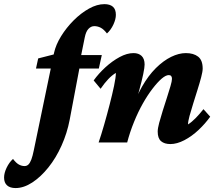

<svg xmlns="http://www.w3.org/2000/svg" viewBox="-150 -702 1069 946"><path d="M27.3 -364.3 38.1 -414.1 118.2 -434.6 249 -430.7H351.6L336.9 -364.3ZM364.3 -681.6Q391.6 -681.6 406.2 -668.9Q420.9 -656.2 420.9 -628.9Q420.9 -607.4 408.7 -581.1Q396.5 -554.7 377 -537.1Q361.3 -557.6 346.2 -565.4Q331.1 -573.2 314.5 -573.2Q298.8 -573.2 286.1 -560.1Q273.4 -546.9 267.6 -517.6L250 -430.7L245.1 -385.7L193.4 -112.3Q180.7 -45.9 153.3 15.1Q126 76.2 88.4 123Q50.8 169.9 8.8 197.3Q-33.2 224.6 -73.2 224.6Q-100.6 224.6 -115.2 211.4Q-129.9 198.2 -129.9 172.9Q-129.9 150.4 -117.2 124Q-104.5 97.7 -85.9 81.1Q-70.3 101.6 -56.6 108.9Q-43 116.2 -29.3 116.2Q-17.6 116.2 -9.8 108.4Q-2 100.6 4.4 84Q10.7 67.4 16.6 38.1L116.2 -441.4Q125 -481.4 150.9 -523.4Q176.8 -565.4 212.9 -601.6Q249 -637.7 288.6 -659.7Q328.1 -681.6 364.3 -681.6Z M689.5 7.8Q660.2 7.8 643.6 -6.3Q627 -20.5 627 -53.7Q627 -69.3 634.3 -96.7Q641.6 -124 651.9 -156.7Q662.1 -189.5 672.4 -220.7Q682.6 -252 689.9 -277.3Q697.3 -302.7 697.3 -313.5Q697.3 -332 681.6 -332Q667 -332 646.5 -314.5Q626 -296.9 601.6 -265.1Q577.1 -233.4 553.7 -191.9Q530.3 -150.4 510.3 -101.1Q490.2 -51.8 476.6 0H335.9Q348.6 -37.1 362.8 -86.4Q377 -135.7 390.1 -186.5Q403.3 -237.3 412.1 -279.3Q420.9 -321.3 420.9 -342.8Q401.4 -331.1 383.3 -312Q365.2 -293 345.7 -264.6L311.5 -305.7Q335.9 -339.8 369.6 -370.6Q403.3 -401.4 439.5 -420.9Q475.6 -440.4 507.8 -440.4Q533.2 -440.4 547.9 -426.3Q562.5 -412.1 562.5 -383.8Q562.5 -370.1 555.7 -336.9Q548.8 -303.7 535.6 -255.4Q522.5 -207 502 -145.5H495.1Q517.6 -218.8 549.3 -274.4Q581.1 -330.1 618.2 -366.7Q655.3 -403.3 693.4 -421.9Q731.4 -440.4 765.6 -440.4Q803.7 -440.4 826.2 -422.9Q848.6 -405.3 848.6 -364.3Q848.6 -349.6 841.3 -321.8Q834 -293.9 823.2 -259.8Q812.5 -225.6 801.8 -191.4Q791 -157.2 783.7 -130.4Q776.4 -103.5 776.4 -88.9Q794.9 -100.6 814 -120.1Q833 -139.6 852.5 -164.1L885.7 -127Q861.3 -92.8 828.1 -61.5Q794.9 -30.3 758.3 -11.2Q721.7 7.8 689.5 7.8Z"/></svg>

Font: Crimson Pro ExtraBold
Style: Italic
Weight: 800
Italic angle: -12°
Designer: Jacques Le Bailly
Foundry: Baron von Fonthausen
Version: Version 1.003